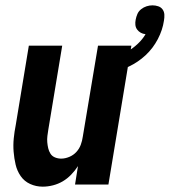

<svg xmlns="http://www.w3.org/2000/svg" viewBox="-20 -691 636 719"><path d="M140 8Q115 8 93 -2Q71 -12 57.5 -31.5Q44 -51 38.5 -74.5Q33 -98 31 -123Q29 -148 31.5 -173Q34 -198 39 -223L88 -520H213L161 -206Q159 -194 157.5 -182Q156 -170 157 -158.5Q158 -147 160.5 -136Q163 -125 169 -115.5Q175 -106 186 -101.5Q197 -97 209 -97Q224 -97 239.5 -103.5Q255 -110 266 -122Q277 -134 282.5 -149Q288 -164 290 -179L347 -520H472L386 0H261L272 -69Q261 -52 246.5 -37Q232 -22 215 -12Q198 -2 178.5 3Q159 8 140 8ZM391 -415 376 -467Q397 -472 418.5 -480Q440 -488 459.5 -499.5Q479 -511 496.5 -527.5Q514 -544 525 -563Q515 -564 507 -568.5Q499 -573 493.5 -580.5Q488 -588 487 -597.5Q486 -607 488 -617Q490 -628 494.5 -638.5Q499 -649 508.5 -656.5Q518 -664 529 -667.5Q540 -671 551 -671Q562 -671 572.5 -667.5Q583 -664 589 -655.5Q595 -647 595.5 -636Q596 -625 594 -614Q589 -579 571 -544.5Q553 -510 525 -484Q497 -458 462 -441.5Q427 -425 391 -415Z"/></svg>

Font: Iosevka SS18 Extrabold
Style: Italic
Weight: 800
Italic angle: -9°
Monospace: yes
Designer: Belleve Invis
Foundry: Belleve Invis
Version: Version 25.1.1; ttfautohint (v1.8.4)